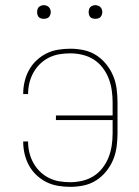

<svg xmlns="http://www.w3.org/2000/svg" viewBox="-20 -717 540 745"><path d="M253 8Q229 8 205 4Q181 0 160 -10.5Q139 -21 121.5 -37.5Q104 -54 92.5 -75Q81 -96 75.5 -119.5Q70 -143 70 -167V-168H89V-167Q89 -146 94 -125Q99 -104 109.5 -85Q120 -66 135.5 -51Q151 -36 170 -26.5Q189 -17 210 -13.5Q231 -10 253 -10Q276 -10 299.5 -15.5Q323 -21 343 -33.5Q363 -46 378 -65.5Q393 -85 401.5 -107Q410 -129 413.5 -152.5Q417 -176 417 -200V-251H197V-269H417V-320Q417 -344 413.5 -367.5Q410 -391 401.5 -413Q393 -435 378 -454.5Q363 -474 343 -486.5Q323 -499 299.5 -504.5Q276 -510 253 -510Q231 -510 210 -506.5Q189 -503 170 -493.5Q151 -484 135.5 -469Q120 -454 109.5 -435Q99 -416 94 -395Q89 -374 89 -353V-352H70V-353Q70 -377 75.5 -400.5Q81 -424 92.5 -445Q104 -466 121.5 -482.5Q139 -499 160 -509.5Q181 -520 205 -524Q229 -528 253 -528Q279 -528 305 -522.5Q331 -517 353 -503Q375 -489 392 -468Q409 -447 419 -423Q429 -399 432.5 -372.5Q436 -346 436 -320V-200Q436 -174 432.5 -147.5Q429 -121 419 -97Q409 -73 392 -52Q375 -31 353 -17Q331 -3 305 2.5Q279 8 253 8ZM350 -644Q345 -644 339.5 -645.5Q334 -647 330.5 -650.5Q327 -654 325.5 -659.5Q324 -665 324 -670Q324 -675 325.5 -680.5Q327 -686 330.5 -689.5Q334 -693 339.5 -695Q345 -697 350 -697Q355 -697 360.5 -695Q366 -693 369.5 -689.5Q373 -686 375 -680.5Q377 -675 377 -670Q377 -665 375 -659.5Q373 -654 369.5 -650.5Q366 -647 360.5 -645.5Q355 -644 350 -644ZM150 -644Q145 -644 139.5 -645.5Q134 -647 130.5 -650.5Q127 -654 125.5 -659.5Q124 -665 124 -670Q124 -675 125.5 -680.5Q127 -686 130.5 -689.5Q134 -693 139.5 -695Q145 -697 150 -697Q155 -697 160.5 -695Q166 -693 169.5 -689.5Q173 -686 175 -680.5Q177 -675 177 -670Q177 -665 175 -659.5Q173 -654 169.5 -650.5Q166 -647 160.5 -645.5Q155 -644 150 -644Z"/></svg>

Font: Iosevka Curly Thin
Style: Regular
Weight: 100
Monospace: yes
Designer: Belleve Invis
Foundry: Belleve Invis
Version: Version 22.1.2; ttfautohint (v1.8.4)